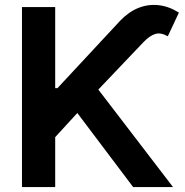

<svg xmlns="http://www.w3.org/2000/svg" viewBox="-20 -756 748 776"><path d="M68.8 0V-727.5H203.1V-399.9H212.4L465.8 -672.4Q500.5 -708.5 539.8 -724.1Q579.1 -739.7 620.8 -735.1Q662.6 -730.5 703.1 -705.1L658.2 -609.4Q629.9 -625.5 607.4 -618.7Q585 -611.8 559.6 -585.4L377.4 -394L679.2 0H518.1L292.5 -299.3L203.1 -201.7V0Z"/></svg>

Font: V-Inter
Style: SemiBold-600
Weight: 600
Designer: Rasmus Andersson
Foundry: rsms
Version: Version 4.000;git-4146feb